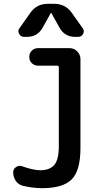

<svg xmlns="http://www.w3.org/2000/svg" viewBox="-20 -985 540 1015"><path d="M100.6 -2.9Q77.1 -8.8 63.5 -28.8Q49.8 -48.8 49.8 -74.2Q49.8 -92.8 65.9 -102.5Q82 -112.3 98.6 -105.5Q153.3 -85.9 192.4 -85Q243.2 -85 267.1 -113.3Q291 -141.6 291 -210.9V-628.9Q291 -637.7 282.2 -637.7H180.7Q162.1 -637.7 148.4 -650.9Q134.8 -664.1 134.8 -684.1Q134.8 -704.1 148.4 -717.3Q162.1 -730.5 180.7 -730.5H347.7Q371.1 -730.5 388.2 -713.4Q405.3 -696.3 405.3 -672.9V-202.1Q405.3 -84 359.4 -37.1Q313.5 9.8 202.1 9.8Q154.3 9.8 100.6 -2.9ZM267.6 -964.8Q324.2 -964.8 358.4 -918.9L417 -835.9Q427.7 -822.3 419.4 -806.2Q411.1 -790 392.6 -790H377.9Q321.3 -790 293.9 -839.8L251 -917Q251 -918 250 -918Q249 -918 249 -917L206.1 -839.8Q178.7 -790 122.1 -790H107.4Q89.8 -790 81.1 -806.2Q72.3 -822.3 83 -835.9L141.6 -918.9Q174.8 -964.8 232.4 -964.8Z"/></svg>

Font: Rounded Mgen+ 2m medium
Style: Regular
Weight: 500
Designer: [Source Han Sans]
Ryoko NISHIZUKA  (kana & ideographs); Paul D. Hunt (Latin, Greek & Cyrillic); Wenlong ZHANG  (bopomofo
Version: Version 1.059.20150602